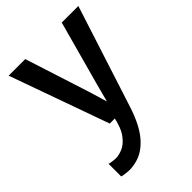

<svg xmlns="http://www.w3.org/2000/svg" viewBox="-232 -662 1015 1015"><g transform="rotate(-45 275.5 -154.5)"><path d="M69 240V146Q77.5 149 93.8 151Q110 153 118 153Q139 153 168 141.2Q197 129.5 223.8 93.8Q250.5 58 265 -14L272 0H224L25 -557H149L265 -196L312 -40H282L323 -196L422 -557H546L361 17Q328 117.5 282.5 170.8Q237 224 183 239Q172.5 242.5 155.5 245.2Q138.5 248 127 248Q119.5 248 107 246.8Q94.5 245.5 83.2 243.8Q72 242 69 240Z"/></g></svg>

Font: Tracken
Style: Regular
Weight: 400
Designer: Eben Sorkin
Foundry: Eben Sorkin
Version: Version 2.001